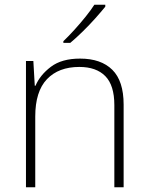

<svg xmlns="http://www.w3.org/2000/svg" viewBox="-20 -786 622 806"><path d="M316 -540Q404 -540 451.5 -493Q499 -446 499 -347V0H460V-345Q460 -428 422 -466.5Q384 -505 313 -505Q226 -505 177 -453.5Q128 -402 128 -297V0H89V-530H120L126 -426H129Q148 -471 193.5 -505.5Q239 -540 316 -540ZM422 -758Q405 -737 380.5 -709.5Q356 -682 328 -654.5Q300 -627 275 -606H246V-613Q267 -633 292 -660.5Q317 -688 339.5 -716Q362 -744 376 -766H422Z"/></svg>

Font: Noto Sans Bengali ExtraLight
Style: Regular
Weight: 200
Designer: Jelle Bosma - Monotype Design Team
Foundry: Monotype Imaging Inc.
Version: Version 2.003; ttfautohint (v1.8.4.7-5d5b)